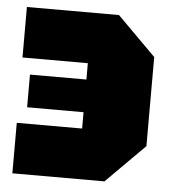

<svg xmlns="http://www.w3.org/2000/svg" viewBox="-45 -602 580 644"><g transform="rotate(5 245.0 -280.0)"><path d="M330 0H20V-170H240V-225H50V-335H240V-390H20V-560H330L460 -430V-130Z"/></g></svg>

Font: Tektur Condensed Black
Style: Regular
Weight: 900
Width: 3
Designer: Adam Jagosz
Foundry: Adam Jagosz
Version: Version 1.005;gftools[0.9.30]